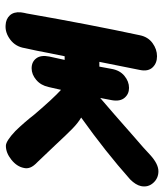

<svg xmlns="http://www.w3.org/2000/svg" viewBox="30 -612 586 686"><g transform="rotate(90 323.0 -269.0)"><path d="M70 4Q97 6 122 -13Q147 -32 152 -65Q162 -109 170 -153L181 -207H194L182 -152Q176 -122 188.5 -105.5Q201 -89 224 -89Q246 -89 265.5 -105.5Q285 -122 291 -150L301 -194Q331 -167 389 -99Q417 -63 448 -31Q484 3 501 3Q526 3 550.5 -16.5Q575 -36 580 -61Q583 -72 578.5 -84Q574 -96 558 -111L499 -173Q460 -215 439.5 -235Q419 -255 400 -266Q522 -353 621 -441Q641 -461 645 -480Q650 -505 633.5 -523.5Q617 -542 592 -542Q566 -542 534 -513Q510 -490 470 -456Q430 -421 388 -384L330 -334L338 -376Q343 -405 329.5 -421Q316 -437 294 -437Q271 -437 251 -420.5Q231 -404 226 -374L218 -331H201Q208 -367 230 -476Q236 -505 221 -521Q206 -537 181 -537Q156 -537 134 -521Q112 -505 106 -476Q68 -299 28 -71Q26 -64 24 -50Q22 -25 35 -11Q48 3 70 4Z"/></g></svg>

Font: Balsamiq Sans
Style: Bold Italic
Weight: 700
Italic angle: -12°
Designer: Michael Angeles
Foundry: Balsamiq SRL
Version: Version 1.020; ttfautohint (v1.8.4.7-5d5b);gftools[0.9.26]